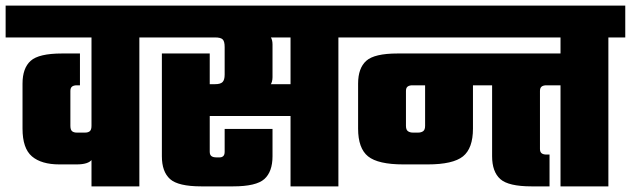

<svg xmlns="http://www.w3.org/2000/svg" viewBox="-40 -662 2241 682"><path d="M-20 -642H515V-529H-20ZM285 -591H455V0H285ZM244 -472V-359H233Q222 -359 216 -354.5Q210 -350 210 -339V-215Q210 -201 216 -196Q222 -191 233 -191H262Q273 -191 279 -196Q285 -201 285 -215L299 -148Q299 -114 287 -96Q275 -78 232 -78H171Q107 -78 73.5 -106.5Q40 -135 40 -205V-365Q40 -420 69 -446Q98 -472 180 -472Z M535 -472H705V-123Q705 -112 711 -107.5Q717 -103 728 -103H741Q748 -103 753 -107.5Q758 -112 758 -123V-204H928V-107Q928 -52 899 -26Q870 0 788 0H675Q593 0 564 -26Q535 -52 535 -107ZM475 -642H1222V-529H877L901 -546Q914 -541 921 -531Q928 -521 928 -504V-388Q928 -354 898 -344.5Q868 -335 818 -335V-363H1069V-250H692V-363H724Q743 -363 750.5 -370.5Q758 -378 758 -397V-495Q758 -515 751 -522Q744 -529 724 -529H475ZM992 -552H1162V0H992Z M1640 -205Q1640 -135 1604.5 -106.5Q1569 -78 1479 -78H1393Q1303 -78 1267.5 -106.5Q1232 -135 1232 -205V-365Q1232 -420 1261 -446Q1290 -472 1372 -472H1869L1720 -359H1425Q1414 -359 1408 -354.5Q1402 -350 1402 -339V-215Q1402 -201 1409 -196Q1416 -191 1427 -191H1445Q1456 -191 1463 -196Q1470 -201 1470 -215V-386H1640ZM2121 -552V0H1951V-552ZM1182 -642H2181V-529H1182ZM1964 -472V-359H1901Q1890 -359 1884 -354.5Q1878 -350 1878 -339V-133Q1878 -122 1884 -117.5Q1890 -113 1901 -113H1912V0H1848Q1766 0 1737 -26Q1708 -52 1708 -107V-365Q1708 -420 1737 -446Q1766 -472 1848 -472Z"/></svg>

Font: Teko Light
Style: Bold
Weight: 700
Version: Version 2.000;gftools[0.9.28.dev9+g7d2139d.d20230707]